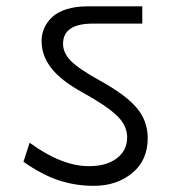

<svg xmlns="http://www.w3.org/2000/svg" viewBox="-20 -645 567 620"><path d="M304.2 -383.8Q384.8 -339.4 420.9 -297.4Q457 -255.4 457 -198.7Q457 -127.4 407 -86.2Q356.9 -44.9 283.2 -44.9Q223.6 -44.9 169.7 -62.7Q115.7 -80.6 55.7 -122.6L75.7 -184.1Q179.2 -108.4 267.1 -108.4Q323.7 -108.4 357.2 -133.8Q390.6 -159.2 390.6 -201.7Q390.6 -240.2 356.9 -272.2Q323.2 -304.2 246.1 -346.7Q177.7 -384.3 146 -424.6Q114.3 -464.8 114.3 -513.2Q114.3 -534.7 122.6 -553.7Q130.9 -572.8 147.7 -589.1Q164.6 -605.5 194.1 -615Q223.6 -624.5 262.7 -624.5H439.5V-568.8H280.3Q183.6 -568.8 183.6 -503.4Q183.6 -474.1 209 -448.2Q234.4 -422.4 304.2 -383.8Z"/></svg>

Font: Khula Regular
Style: Regular
Weight: 400
Designer: Erin McLaughlin, Steve Matteson
Version: Version 1.000;PS 1.0;hotconv 1.0.72;makeotf.lib2.5.5900